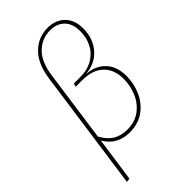

<svg xmlns="http://www.w3.org/2000/svg" viewBox="-282 -813 1085 1085"><g transform="rotate(-45 261.0 -270.5)"><path d="M143 -529Q158 -633 211.5 -685Q265 -737 340 -737Q402 -737 441 -698.5Q480 -660 480 -592Q480 -513 434 -459Q388 -405 305 -398Q376 -396 419.5 -351Q463 -306 463 -229Q463 -172 440 -117Q417 -62 369 -26Q321 10 251 10Q150 10 102 -74L64 193L41 196ZM440 -228Q440 -305 395 -347Q350 -389 268 -389H216L222 -409H271Q331 -409 373 -434Q415 -459 436 -500.5Q457 -542 457 -592Q457 -653 425 -685Q393 -717 340 -717Q274 -717 226.5 -671Q179 -625 166 -528L106 -101Q132 -54 167 -32.5Q202 -11 251 -11Q314 -11 356.5 -43.5Q399 -76 419.5 -126Q440 -176 440 -228Z"/></g></svg>

Font: Fira Sans Condensed Thin
Style: Italic
Weight: 250
Width: 3
Italic angle: -8°
Designer: Carrois Corporate & Edenspiekermann AG
Foundry: Carrois Corporate GbR & Edenspiekermann AG
Version: Version 4.203